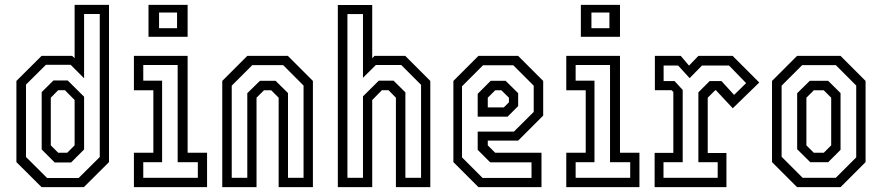

<svg xmlns="http://www.w3.org/2000/svg" viewBox="-20 -770 3629 790"><path d="M325 0H151L47.5 -103V-437L151 -540H277L287 -530.5V-750H428.5V-103ZM303.5 -37.5 390.5 -124V-712.5H326V-448L270.5 -503.5H169L87 -422V-124L174 -37.5ZM272.5 -101.5H205L151.5 -155V-391L200 -439H258.5L326 -372V-155ZM256.5 -141.5 287 -172V-358.5L247 -399H219.5L189 -368V-172L219.5 -141.5Z M591 -618.5V-750H752V-618.5ZM634.5 -654H708.5V-718.5H634.5ZM531 0V-141.5H611V-398.5H531V-540H752V-141.5H832V0ZM569.5 -38.5H794V-102.5H711V-502.5H569.5V-438H647V-102.5H569.5Z M894.5 0V-437L997.5 -540H1164.5L1267.5 -437V0H1126.5V-368L1096 -398.5H1066L1035.5 -368V0ZM933.5 -38.5H997.5V-386.5L1049.5 -437.5H1114L1165 -387V-38.5H1229V-418L1145 -502H1018L933.5 -417.5Z M1370 0V-749.5H1511.5V-530.5L1521 -540H1647.5L1750.5 -437V0H1609V-368L1578.5 -399H1551.5L1511.5 -358.5V0ZM1409.5 -38.5H1473.5V-373.5L1538.5 -438H1599.5L1648 -390V-38.5H1712.5V-421L1631 -502.5H1526.5L1473.5 -450V-712H1409.5Z M2112 -540 2215 -437V-294.5L2112 -191.5H1987V-172L2017.5 -141.5H2208V0H1948.5L1845.5 -103V-437L1948.5 -540ZM2092 -501.5H1967.5L1881 -415V-122.5L1965.5 -38H2167V-102H1997L1945.5 -153.5V-228.5H2094.5L2176 -309.5V-417.5ZM2060.5 -437.5 2112 -386.5V-333.5L2068.5 -290H1945.5V-384L1999 -437.5ZM2043 -398.5H2017.5L1987 -368V-328H2053L2074 -349V-368Z M2370 -618.5V-750H2531V-618.5ZM2413.5 -654H2487.5V-718.5H2413.5ZM2310 0V-141.5H2390V-398.5H2310V-540H2531V-141.5H2611V0ZM2348.5 -38.5H2573V-102.5H2490V-502.5H2348.5V-438H2426V-102.5H2348.5Z M2673.5 0V-141H2750.5V-391.5L2743 -399H2674.5V-540H2781L2815 -500L2853.5 -540H2994.5L3104 -430.5L2995 -324.5L2926 -398.5H2922.5L2892 -368V-140.5H2969V0ZM2710 -38.5H2933V-102.5H2853.5V-390L2900 -436.5H2948.5L3000.5 -379.5L3050 -428L2979.5 -500.5H2868.5L2817.5 -448.5L2770 -500.5H2710.5V-436.5H2755.5L2789 -400V-102.5H2710Z M3259.5 0 3156.5 -103V-437L3259.5 -540H3438.5L3541.5 -437V-103L3438.5 0ZM3282.5 -38.5H3419L3503 -122.5V-418L3419 -502H3280.5L3196 -417.5V-125ZM3314 -102.5 3260 -156V-386.5L3312 -437.5H3387.5L3438.5 -387V-153.5L3387.5 -102.5ZM3328.5 -141.5H3369.5L3400 -172V-368L3369.5 -398.5H3328.5L3298 -368V-172Z"/></svg>

Font: Tourney Condensed
Style: Regular
Weight: 400
Width: 3
Designer: Tyler Finck
Foundry: Etcetera Type Co
Version: Version 1.010; ttfautohint (v1.8.3)